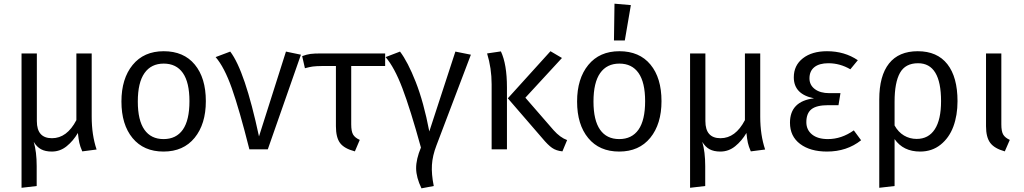

<svg xmlns="http://www.w3.org/2000/svg" viewBox="-20 -819 5615 1053"><path d="M509.8 1 431.2 11.2Q419.4 -15.6 415 -36.1Q410.6 -56.6 407.2 -89.8Q381.8 -46.4 345.7 -17.1Q309.6 12.2 264.2 12.2Q228.5 12.2 205.1 -0.5Q181.6 -13.2 165 -41Q181.2 13.7 181.2 91.8V201.2L98.1 210.9V-525.9H182.1V-154.8Q182.1 -61 265.1 -61Q347.2 -61 398.9 -160.2V-525.9H482.9V-179.2Q482.9 -78.6 509.8 1Z M877.9 -538.1Q987.8 -538.1 1048.3 -464.8Q1108.9 -391.6 1108.9 -264.2Q1108.9 -138.7 1047.4 -63.2Q985.8 12.2 877 12.2Q768.1 12.2 707 -61.8Q646 -135.7 646 -262.2Q646 -387.7 707.5 -462.9Q769 -538.1 877.9 -538.1ZM735.8 -262.2Q735.8 -159.2 772 -107.7Q808.1 -56.2 877 -56.2Q946.3 -56.2 982.7 -107.9Q1019 -159.7 1019 -264.2Q1019 -367.2 982.9 -418.7Q946.8 -470.2 877.9 -470.2Q809.1 -470.2 772.5 -418.2Q735.8 -366.2 735.8 -262.2Z M1242.7 -536.1Q1323.2 -431.2 1400.4 -70.8L1548.3 -536.1L1630.4 -519L1448.7 0H1347.7Q1292.5 -218.8 1251.5 -334.7Q1210.4 -450.7 1162.6 -505.9Z M2092.3 -457H1906.2V-137.2Q1906.2 -98.6 1916.5 -81.1Q1926.8 -63.5 1953.1 -51.8L1926.3 11.2Q1868.2 -3.9 1845.2 -34.4Q1822.3 -64.9 1822.3 -127V-457H1748Q1711.4 -456.5 1694.6 -454.1Q1677.7 -451.7 1652.3 -444.8L1637.2 -511.2Q1662.1 -520.5 1682.6 -523.2Q1703.1 -525.9 1740.2 -525.9H2092.3Z M2173.8 -536.1Q2216.3 -480.5 2260 -369.6Q2303.7 -258.8 2334.5 -98.1L2477.5 -536.1L2562.5 -519L2373.5 -21Q2352.1 34.7 2348.9 85.2Q2345.7 135.7 2358.9 201.2L2291.5 213.9Q2262.7 154.3 2262.2 104.5Q2261.7 54.7 2288.6 -9.8Q2230.5 -220.2 2186.8 -335.2Q2143.1 -450.2 2094.7 -505.9Z M3062 -501 2861.3 -283.2 3016.1 -105Q3052.2 -64.5 3090.3 -50.8L3064.5 11.2Q3030.3 7.8 3007.6 -8.1Q2984.9 -23.9 2954.1 -61L2765.1 -279.8L2999 -538.1ZM2727.1 -537.1Q2760.3 -466.8 2760.3 -339.8V0H2676.3V-356.9Q2676.3 -444.8 2651.4 -525.9Z M3350.1 -798.8 3439.9 -791 3406.7 -597.2H3347.2ZM3377 -538.1Q3486.8 -538.1 3547.4 -464.8Q3607.9 -391.6 3607.9 -264.2Q3607.9 -138.7 3546.4 -63.2Q3484.9 12.2 3376 12.2Q3267.1 12.2 3206.1 -61.8Q3145 -135.7 3145 -262.2Q3145 -387.7 3206.5 -462.9Q3268.1 -538.1 3377 -538.1ZM3234.9 -262.2Q3234.9 -159.2 3271 -107.7Q3307.1 -56.2 3376 -56.2Q3445.3 -56.2 3481.7 -107.9Q3518.1 -159.7 3518.1 -264.2Q3518.1 -367.2 3481.9 -418.7Q3445.8 -470.2 3377 -470.2Q3308.1 -470.2 3271.5 -418.2Q3234.9 -366.2 3234.9 -262.2Z M4176.3 1 4097.7 11.2Q4085.9 -15.6 4081.5 -36.1Q4077.1 -56.6 4073.7 -89.8Q4048.3 -46.4 4012.2 -17.1Q3976.1 12.2 3930.7 12.2Q3895 12.2 3871.6 -0.5Q3848.1 -13.2 3831.5 -41Q3847.7 13.7 3847.7 91.8V201.2L3764.6 210.9V-525.9H3848.6V-154.8Q3848.6 -61 3931.6 -61Q4013.7 -61 4065.4 -160.2V-525.9H4149.4V-179.2Q4149.4 -78.6 4176.3 1Z M4515.6 -538.1Q4611.8 -538.1 4684.6 -488.8L4643.6 -439Q4586.4 -472.2 4523.4 -472.2Q4473.1 -472.2 4446.3 -450.7Q4419.4 -429.2 4419.4 -389.2Q4419.4 -352.5 4449 -330.3Q4478.5 -308.1 4528.3 -308.1H4589.4L4578.6 -242.2H4522.5Q4458.5 -242.2 4430.4 -220Q4402.3 -197.8 4402.3 -148.9Q4402.3 -106.9 4433.6 -81.5Q4464.8 -56.2 4520.5 -56.2Q4595.2 -56.2 4662.6 -104L4702.6 -49.8Q4624.5 12.2 4515.6 12.2Q4423.8 12.2 4368.2 -29.5Q4312.5 -71.3 4312.5 -146Q4312.5 -263.7 4444.3 -279.8Q4333.5 -301.8 4333.5 -395Q4333.5 -460.4 4383.3 -499.3Q4433.1 -538.1 4515.6 -538.1Z M5013.2 -538.1Q5120.1 -538.1 5175.8 -467Q5231.4 -396 5231.4 -264.2Q5231.4 -186.5 5208.5 -124.8Q5185.5 -63 5138.4 -25.4Q5091.3 12.2 5026.4 12.2Q4933.6 12.2 4886.2 -56.2V201.2L4802.2 210.9V-273.9Q4802.2 -403.3 4855.7 -470.7Q4909.2 -538.1 5013.2 -538.1ZM5007.3 -57.1Q5072.3 -57.1 5106.7 -109.9Q5141.1 -162.6 5141.1 -264.2Q5141.1 -472.2 5015.1 -472.2Q4945.3 -472.2 4915.8 -419.4Q4886.2 -366.7 4886.2 -261.2V-130.9Q4906.2 -94.7 4937.7 -75.9Q4969.2 -57.1 5007.3 -57.1Z M5471.7 -525.9V-137.2Q5471.7 -98.6 5481.9 -81.1Q5492.2 -63.5 5518.1 -51.8L5490.7 11.2Q5434.1 -4.4 5410.9 -35.4Q5387.7 -66.4 5387.7 -127V-525.9Z"/></svg>

Font: Fira Sans Book
Style: Regular
Weight: 350
Designer: Carrois Corporate & Edenspiekermann AG
Foundry: Carrois Corporate GbR & Edenspiekermann AG
Version: Version 4.203;PS 004.203;hotconv 1.0.88;makeotf.lib2.5.64775